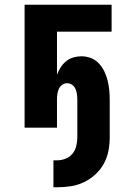

<svg xmlns="http://www.w3.org/2000/svg" viewBox="-20 -540 540 812"><path d="M206 252V138H222Q240 138 257.5 131Q275 124 286.5 110Q298 96 302.5 77.5Q307 59 307 41V-118Q307 -130 305.5 -141.5Q304 -153 299.5 -163.5Q295 -174 285.5 -181Q276 -188 264 -188Q252 -188 242.5 -181Q233 -174 228.5 -163.5Q224 -153 222.5 -141.5Q221 -130 221 -118V0H84V-520H452V-406H221V-224Q227 -240 236.5 -255Q246 -270 259.5 -281Q273 -292 290 -297Q307 -302 324 -302Q345 -302 364.5 -294.5Q384 -287 398 -272Q412 -257 421 -238.5Q430 -220 435 -200Q440 -180 442 -159.5Q444 -139 444 -118V41Q444 70 438.5 98.5Q433 127 419 152.5Q405 178 383 198Q361 218 335 230.5Q309 243 280 247.5Q251 252 222 252Z"/></svg>

Font: Iosevka Term Curly Heavy
Style: Regular
Weight: 900
Designer: Belleve Invis
Foundry: Belleve Invis
Version: Version 32.3.0